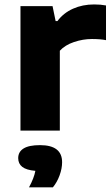

<svg xmlns="http://www.w3.org/2000/svg" viewBox="-20 -574 492 844"><path d="M70 -547H211L224.5 -481.5H232.5Q259 -517 301 -535.8Q343 -554.5 394 -554.5Q422.5 -554.5 446 -550V-397.5Q421.5 -402.5 384 -402.5Q344.5 -402.5 305.2 -389.2Q266 -376 243 -351V0H70ZM253 139Q253 166.5 242 196.8Q231 227 212.5 249.5H107.5Q129.5 209 135.5 177Q95.5 173.5 77.8 159.5Q60 145.5 60 121Q60 93.5 83.5 78.8Q107 64 156 64Q253 64 253 139Z"/></svg>

Font: Encode Sans Expanded
Style: Bold
Weight: 700
Width: 7
Designer: Multiple Designers
Foundry: Impallari Type
Version: Version 2.000